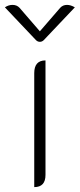

<svg xmlns="http://www.w3.org/2000/svg" viewBox="-60 -756 326 785"><path d="M80 -457Q80 -509 126 -509V-41Q126 9 80 9ZM186 -724Q197 -736 214 -736Q229 -736 246 -726L119 -592Q112 -585 103 -585Q94 -585 87 -592L-40 -726Q-25 -736 -9 -736Q9 -736 20 -724L103 -628Z"/></svg>

Font: K2D Thin
Style: Regular
Weight: 100
Designer: Katatrad Aksorn Co.,Ltd.
Foundry: Cadson Demak Co.,Ltd.
Version: Version 1.000; ttfautohint (v1.6)